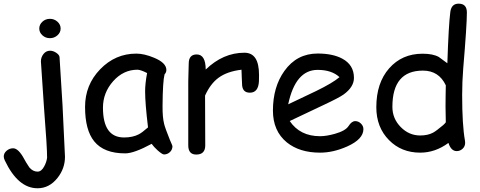

<svg xmlns="http://www.w3.org/2000/svg" viewBox="-29 -798 2580 1032"><path d="M239.3 -592.8Q215.8 -592.8 199 -608.2Q182.1 -623.5 182.1 -644.5Q182.1 -666 199 -681.4Q215.8 -696.8 239.3 -696.8Q262.7 -696.8 279.8 -681.4Q296.9 -666 296.9 -644.5Q296.9 -623.5 279.8 -608.2Q262.7 -592.8 239.3 -592.8ZM224.1 49.8Q224.6 -2.9 207.5 -219.7L190.9 -467.8Q190.9 -490.2 204.8 -507.8Q218.8 -525.4 240.2 -525.4Q256.8 -525.4 273.4 -514.2Q290 -502.9 291 -491.2L307.1 -231.9L320.3 44.9Q320.3 107.9 279.8 158.7Q235.8 213.9 172.9 213.9Q67.9 213.9 -2.9 64.9Q-8.8 52.7 -8.8 43.5Q-8.8 25.4 6.6 12.2Q22 -1 41.5 -1Q70.3 -1 101.6 57.6Q109.4 73.2 128.9 102.1Q147.9 124.5 172.9 124.5Q194.3 124.5 209.5 94.7Q221.2 72.3 224.1 49.8Z M852.5 32.2Q843.3 32.2 818.8 10.7Q796.9 -9.3 786.1 -24.9Q739.3 0.5 703.6 13.4Q668 26.4 644 26.4Q529.8 26.4 477.5 -38.1Q428.2 -98.6 428.2 -223.6Q428.2 -341.8 509.5 -425.8Q590.8 -509.8 703.6 -509.8Q746.1 -509.8 798.8 -487.8Q865.2 -460.4 865.2 -421.9Q865.2 -408.7 855.5 -398.4Q850.6 -379.9 847.9 -337.4Q845.2 -294.9 844.7 -228.5Q844.2 -168 853 -132.8Q857.9 -111.3 883.8 -46.9Q887.2 -38.1 895 -21L897.9 -12.7Q897.9 6.8 884.3 19.5Q870.6 32.2 852.5 32.2ZM751 -307.1Q751 -328.1 753.7 -352.8Q756.3 -377.4 761.7 -405.3Q743.7 -414.6 730.7 -418.9Q717.8 -423.3 710 -423.3Q634.3 -423.3 579.3 -361.6Q524.4 -299.8 524.4 -219.2Q524.4 -139.2 552.7 -99.1Q581.1 -59.1 637.7 -59.1Q684.6 -59.1 717.3 -76.2Q734.9 -85.4 766.6 -113.3Q751 -242.7 751 -307.1Z M1362.8 -360.8Q1359.4 -299.8 1314 -299.8Q1272 -299.8 1272 -348.1Q1272 -357.4 1270.5 -382.3L1269 -423.3Q1191.9 -414.1 1145.5 -379.9Q1102.1 -348.1 1073.2 -284.2L1074.2 -16.6Q1074.2 32.7 1025.9 32.7Q982.9 32.7 982.9 -16.6V-359.4Q982.9 -375.5 984.1 -407.7Q985.4 -439.9 985.4 -456.1Q985.4 -505.4 1028.3 -505.4Q1076.2 -505.4 1076.7 -424.3Q1170.4 -514.6 1284.7 -514.6Q1324.2 -514.6 1343.8 -484.9Q1363.3 -455.1 1363.3 -395Q1363.3 -369.6 1362.8 -360.8Z M1691.4 22.5Q1581.1 22.5 1512.7 -32.7Q1438 -93.8 1438 -203.6Q1438 -330.6 1499.5 -416.5Q1566.4 -510.3 1678.2 -510.3Q1759.3 -510.3 1810.5 -482.9Q1873.5 -449.2 1873.5 -379.4Q1873.5 -330.6 1818.4 -290.5Q1793.9 -272.9 1714.8 -235.8L1528.3 -147.5Q1555.7 -106.9 1596.4 -86.4Q1637.2 -65.9 1691.4 -65.9Q1725.1 -65.9 1770.5 -78.6Q1828.1 -94.7 1844.7 -120.8Q1861.3 -147 1880.4 -147Q1897.5 -147 1910.9 -134Q1924.3 -121.1 1924.3 -104Q1924.3 -49.8 1836.9 -10.7Q1762.2 22.5 1691.4 22.5ZM1678.2 -422.4Q1618.7 -422.4 1579.1 -376.2Q1539.6 -330.1 1520 -237.3L1669.9 -308.6Q1758.3 -351.6 1795.9 -383.3Q1753.9 -422.4 1678.2 -422.4Z M2460.9 -431.2Q2455.1 -359.4 2455.1 -287.6Q2455.1 -125 2470.2 -42Q2471.2 -35.2 2471.2 -30.8Q2471.2 -11.2 2457.5 1.5Q2443.8 14.2 2425.8 14.2Q2395.5 14.2 2381.3 -29.8Q2346.2 -3.9 2308.3 9.3Q2270.5 22.5 2229.5 22.5Q2128.4 22.5 2062 -44.9Q1993.7 -113.8 1993.7 -221.7Q1993.7 -352.1 2062.7 -430.7Q2131.8 -509.3 2242.2 -509.3Q2298.8 -509.3 2329.6 -491.7L2375.5 -458Q2382.3 -663.6 2391.6 -734.9Q2397.9 -778.3 2436 -778.3Q2480.5 -778.3 2480.5 -731Q2480.5 -663.1 2460.9 -431.2ZM2244.1 -418.5Q2162.1 -418.5 2121.1 -369.9Q2080.1 -321.3 2080.1 -223.6Q2080.1 -160.6 2124.8 -115.2Q2169.4 -69.8 2229.5 -69.8Q2270.5 -69.8 2298.8 -85Q2315.4 -93.8 2353 -125.5Q2360.4 -131.8 2367.2 -140.6L2365.7 -225.1L2366.2 -281.7L2367.2 -339.4Q2348.6 -378.9 2317.9 -398.7Q2287.1 -418.5 2244.1 -418.5Z"/></svg>

Font: Righma Çiddhi
Style: Regular
Weight: 400
Designer: R.S. Wihananto
Foundry: R.S. Wihananto
Version: Version 2.0.1